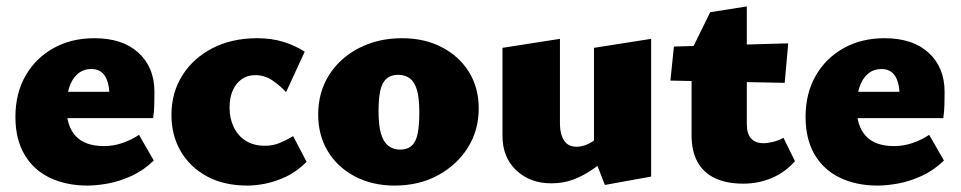

<svg xmlns="http://www.w3.org/2000/svg" viewBox="-20 -562 2994 598"><path d="M253 16Q186 16 135 -8.5Q84 -33 56 -81Q28 -129 28 -198Q28 -271 59.5 -326Q91 -381 146.5 -412Q202 -443 274 -443Q362 -443 411.5 -397.5Q461 -352 461 -276Q461 -256 460.5 -236Q460 -216 457 -194H321V-260Q321 -303 307 -325Q293 -347 265 -347Q239 -347 221.5 -331.5Q204 -316 195.5 -289.5Q187 -263 187 -229Q187 -169 216 -138Q245 -107 304 -107Q333 -107 361 -116.5Q389 -126 413 -142L459 -62Q427 -31 389.5 -14Q352 3 316.5 9.5Q281 16 253 16ZM108 -194 128 -276H452V-194Z M751 16Q677 16 624 -13Q571 -42 542.5 -91.5Q514 -141 514 -204Q514 -274 548.5 -328Q583 -382 643 -412.5Q703 -443 781 -443Q825 -443 861.5 -432Q898 -421 929 -401L871 -275Q853 -295 828.5 -311.5Q804 -328 775 -328Q751 -328 733 -315.5Q715 -303 705 -280.5Q695 -258 695 -227Q695 -193 708 -166Q721 -139 745.5 -123.5Q770 -108 805 -108Q830 -108 850.5 -116.5Q871 -125 893 -138L935 -58Q904 -27 870.5 -11.5Q837 4 806.5 10Q776 16 751 16Z M1209 16Q1140 16 1085.5 -12.5Q1031 -41 1001 -91Q971 -141 971 -205Q971 -275 1005 -328.5Q1039 -382 1098.5 -412.5Q1158 -443 1232 -443Q1302 -443 1356 -415Q1410 -387 1440.5 -338Q1471 -289 1471 -224Q1471 -156 1437 -102Q1403 -48 1344 -16Q1285 16 1209 16ZM1226 -96Q1249 -96 1262.5 -108.5Q1276 -121 1281 -146.5Q1286 -172 1286 -211Q1286 -255 1279 -280.5Q1272 -306 1257 -317.5Q1242 -329 1220 -329Q1198 -329 1184 -317Q1170 -305 1164.5 -280Q1159 -255 1159 -216Q1159 -172 1166.5 -146Q1174 -120 1189.5 -108Q1205 -96 1226 -96Z M1697 9Q1631 9 1588 -31.5Q1545 -72 1545 -139V-413L1724 -441V-176Q1724 -145 1736.5 -125Q1749 -105 1776 -105Q1788 -105 1800.5 -109Q1813 -113 1824.5 -120.5Q1836 -128 1844 -138L1883 -78Q1853 -53 1823.5 -33Q1794 -13 1763.5 -2Q1733 9 1697 9ZM1864 14 1830 -73V-413L2008 -441V-12Z M2295 10Q2243 10 2207 -7Q2171 -24 2152.5 -57.5Q2134 -91 2134 -140V-406L2192 -524L2306 -542V-176Q2306 -145 2319.5 -130.5Q2333 -116 2358 -116Q2371 -116 2389 -120.5Q2407 -125 2420 -133L2456 -60Q2425 -25 2383.5 -7.5Q2342 10 2295 10ZM2424 -304 2068 -311 2079 -417 2435 -427Z M2714 16Q2647 16 2596 -8.5Q2545 -33 2517 -81Q2489 -129 2489 -198Q2489 -271 2520.5 -326Q2552 -381 2607.5 -412Q2663 -443 2735 -443Q2823 -443 2872.5 -397.5Q2922 -352 2922 -276Q2922 -256 2921.5 -236Q2921 -216 2918 -194H2782V-260Q2782 -303 2768 -325Q2754 -347 2726 -347Q2700 -347 2682.5 -331.5Q2665 -316 2656.5 -289.5Q2648 -263 2648 -229Q2648 -169 2677 -138Q2706 -107 2765 -107Q2794 -107 2822 -116.5Q2850 -126 2874 -142L2920 -62Q2888 -31 2850.5 -14Q2813 3 2777.5 9.5Q2742 16 2714 16ZM2569 -194 2589 -276H2913V-194Z"/></svg>

Font: Ysabeau Infant Black
Style: Regular
Weight: 900
Designer: Christian Thalmann (Catharsis Fonts)
Version: Version 2.001;gftools[0.9.30]; featfreeze: ss01,ss02,lnum